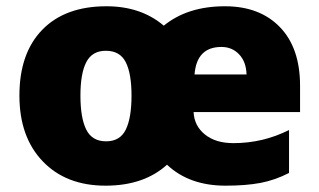

<svg xmlns="http://www.w3.org/2000/svg" viewBox="-20 -583 1020 613"><path d="M700.2 9.8Q584 9.8 513.2 -57.1Q439.5 9.8 316.9 9.8Q190.9 9.8 116.5 -67.9Q42 -145.5 42 -277.8Q42 -413.1 115 -488Q188 -563 319.8 -563Q430.2 -563 502.9 -501Q578.6 -563 698.2 -563Q809.1 -563 873.5 -496.6Q938 -430.2 938 -309.1V-225.1H598.1Q600.1 -181.2 634.3 -153.6Q668.5 -126 725.1 -126Q819.8 -126 902.8 -168V-30.8Q857.9 -7.8 811.5 1Q765.1 9.8 700.2 9.8ZM236.8 -277.8Q236.8 -206.5 255.4 -169.2Q273.9 -131.8 318.8 -131.8Q363.3 -131.8 381.6 -169.2Q399.9 -206.5 399.9 -277.8Q399.9 -348.6 381.3 -384.8Q362.8 -420.9 317.9 -420.9Q274.4 -420.9 255.6 -384.8Q236.8 -348.6 236.8 -277.8ZM687 -433.1Q607.9 -433.1 601.1 -345.2H767.1Q766.1 -385.3 743.7 -409.2Q721.2 -433.1 687 -433.1Z"/></svg>

Font: Open Sans ExtBd
Style: Bold
Weight: 800
Foundry: Ascender Corporation
Version: Version 1.10